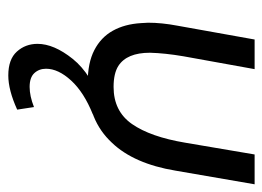

<svg xmlns="http://www.w3.org/2000/svg" viewBox="-109 -341 664 486"><g transform="rotate(90 223.0 -98.0)"><path d="M189.5 12Q139 12 106.8 -4.8Q74.5 -21.5 57.8 -51.5Q41 -81.5 38.5 -123L37.5 -141Q37.5 -175.5 45 -215L80 -410.5H155L122.5 -230.5Q114.5 -183.5 113.5 -145.5Q113.5 -87 147 -65.5Q166 -53.5 200 -53.5Q261.5 -53.5 294 -100.2Q326.5 -147 341.2 -234.8Q356 -322.5 371 -410.5H446.5L412 -210.5Q394.5 -105 341.5 -49.5Q284.5 12 189.5 12ZM171 213Q130 213 110.5 191.2Q91 169.5 91 139Q91 97.5 129 50Q167 2.5 248 -25L269.5 -1Q213.5 21.5 183.8 54Q154 86.5 154 117.5Q154 135 165 147Q176 159 200 159Q223 159 251 148L257.5 190.5Q208 213 171 213Z"/></g></svg>

Font: Lucymar Sans
Style: Italic
Weight: 400
Italic angle: -10°
Foundry: The League of Moveable Type (original font) / Main changes by Cristiano Sobral with portions from Mirco Monsees
Version: Version 2.00;August 30, 2020;FontCreator 13.0.0.2681 64-bit